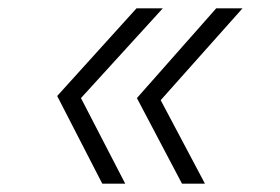

<svg xmlns="http://www.w3.org/2000/svg" viewBox="-20 -480 672 460"><path d="M416 -40 308 -245 498 -460H561L365 -240L471 -40ZM225 -40 117 -250 307 -460H370L174 -245L280 -40Z"/></svg>

Font: Atkinson Hyperlegible Mono ExtraLight
Style: Italic
Weight: 200
Italic angle: -12°
Monospace: yes
Designer: Elliott Scott, Megan Eiswerth, Linus Boman, Theodore Petrosky, Letters from Sweden
Foundry: Applied Design Works, Letters from Sweden
Version: Version 2.001